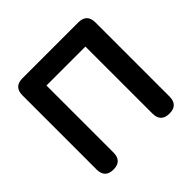

<svg xmlns="http://www.w3.org/2000/svg" viewBox="-174 -871 1042 1042"><g transform="rotate(-45 346.5 -350.0)"><path d="M132 0Q67 0 67 -66V-634Q67 -700 133 -700H561Q627 -700 627 -634V-66Q627 0 562 0Q496 0 496 -66V-580H197V-66Q197 0 132 0Z"/></g></svg>

Font: Zen Maru Gothic Black
Style: Regular
Weight: 900
Designer: Yoshimichi Ohira
Foundry: Positype
Version: Version 1.001